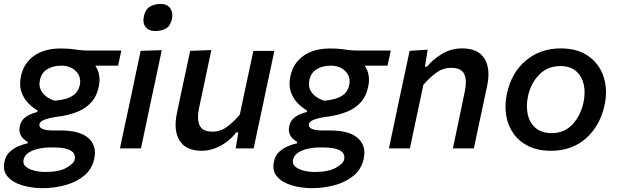

<svg xmlns="http://www.w3.org/2000/svg" viewBox="-40 -756 3149 978"><path d="M177 202.5Q122.5 202.5 74 188.2Q25.5 174 -1 143.8Q-27.5 113.5 -17 66.5Q-10.5 35.5 10.8 16.5Q32 -2.5 57 -12.5Q82 -22.5 101 -26V-33.5Q92.5 -37.5 81 -47.5Q69.5 -57.5 62.8 -74Q56 -90.5 61 -114Q68 -145 93 -161.5Q118 -178 150.5 -185.5V-194Q128.5 -206 105.5 -228.8Q82.5 -251.5 69.8 -285.8Q57 -320 66.5 -366.5Q80 -433.5 132.8 -471.2Q185.5 -509 268.5 -509Q301 -509 322.5 -506.5Q344 -504 364 -501.2Q384 -498.5 412.5 -498.5H578L561.5 -421.5H445.5Q475 -377 464 -319.5Q454 -266.5 425 -234.8Q396 -203 354.8 -186.8Q313.5 -170.5 267.5 -163.5Q218.5 -157.5 191 -148Q163.5 -138.5 161 -124Q157.5 -107.5 176.2 -99.5Q195 -91.5 226 -91.5H269.5Q367 -91.5 410.8 -52.2Q454.5 -13 440 53Q428.5 106.5 388.2 139.2Q348 172 292 187.2Q236 202.5 177 202.5ZM238.5 -243Q265.5 -245 292.2 -252Q319 -259 339 -275Q359 -291 366 -321Q375.5 -364 347.2 -392.8Q319 -421.5 272.5 -421.5Q230 -421.5 200.2 -403.2Q170.5 -385 163 -346.5Q157.5 -318.5 167.8 -297.8Q178 -277 197.5 -263.2Q217 -249.5 238.5 -243ZM190 120Q260.5 120 298 98.8Q335.5 77.5 340 58.5Q344.5 42 337.2 27.5Q330 13 304.5 4Q279 -5 228 -5H207.5Q183 -4.5 155 1.8Q127 8 106 21.5Q85 35 80 58Q75.5 79 91.5 92.8Q107.5 106.5 134.5 113.2Q161.5 120 190 120Z M571 0Q582.5 -54.5 593.2 -105.2Q604 -156 617.5 -218L628 -267.5Q642.5 -337.5 653.8 -390.2Q665 -443 676.5 -497L784 -500.5Q772.5 -444.5 761.2 -391.8Q750 -339 734.5 -267.5L724 -218Q711 -156 700.2 -105.2Q689.5 -54.5 678 0ZM750.5 -598Q718 -598 701.8 -618Q685.5 -638 693 -674Q700 -707.5 723.2 -721.8Q746.5 -736 779 -736Q811 -736 826.8 -714.2Q842.5 -692.5 836 -660Q828.5 -624.5 806 -611.2Q783.5 -598 750.5 -598Z M988 12Q906.5 12 874.5 -40.2Q842.5 -92.5 861.5 -181.5Q866 -202.5 870.2 -223.2Q874.5 -244 880.5 -272Q895 -338.5 906 -390.8Q917 -443 928.5 -497L1036.5 -501Q1025 -446.5 1013.8 -394Q1002.5 -341.5 990.5 -283.5L974 -206Q962 -149.5 976.8 -117.5Q991.5 -85.5 1042.5 -85.5Q1083 -85.5 1116.5 -110.2Q1150 -135 1181.5 -172L1205 -283.5Q1217.5 -341 1228.2 -392Q1239 -443 1250.5 -497H1357.5Q1346 -443 1335 -390.5Q1324 -338 1309.5 -271.5L1298.5 -218Q1285 -156 1274.2 -105.2Q1263.5 -54.5 1252 0H1160.5L1174 -82H1164Q1146 -58.5 1119 -37Q1092 -15.5 1058.2 -1.8Q1024.5 12 988 12Z M1549.5 202.5Q1495 202.5 1446.5 188.2Q1398 174 1371.5 143.8Q1345 113.5 1355.5 66.5Q1362 35.5 1383.2 16.5Q1404.5 -2.5 1429.5 -12.5Q1454.5 -22.5 1473.5 -26V-33.5Q1465 -37.5 1453.5 -47.5Q1442 -57.5 1435.2 -74Q1428.5 -90.5 1433.5 -114Q1440.5 -145 1465.5 -161.5Q1490.5 -178 1523 -185.5V-194Q1501 -206 1478 -228.8Q1455 -251.5 1442.2 -285.8Q1429.5 -320 1439 -366.5Q1452.5 -433.5 1505.2 -471.2Q1558 -509 1641 -509Q1673.5 -509 1695 -506.5Q1716.5 -504 1736.5 -501.2Q1756.5 -498.5 1785 -498.5H1950.5L1934 -421.5H1818Q1847.5 -377 1836.5 -319.5Q1826.5 -266.5 1797.5 -234.8Q1768.5 -203 1727.2 -186.8Q1686 -170.5 1640 -163.5Q1591 -157.5 1563.5 -148Q1536 -138.5 1533.5 -124Q1530 -107.5 1548.8 -99.5Q1567.5 -91.5 1598.5 -91.5H1642Q1739.5 -91.5 1783.2 -52.2Q1827 -13 1812.5 53Q1801 106.5 1760.8 139.2Q1720.5 172 1664.5 187.2Q1608.5 202.5 1549.5 202.5ZM1611 -243Q1638 -245 1664.8 -252Q1691.5 -259 1711.5 -275Q1731.5 -291 1738.5 -321Q1748 -364 1719.8 -392.8Q1691.5 -421.5 1645 -421.5Q1602.5 -421.5 1572.8 -403.2Q1543 -385 1535.5 -346.5Q1530 -318.5 1540.2 -297.8Q1550.5 -277 1570 -263.2Q1589.5 -249.5 1611 -243ZM1562.5 120Q1633 120 1670.5 98.8Q1708 77.5 1712.5 58.5Q1717 42 1709.8 27.5Q1702.5 13 1677 4Q1651.5 -5 1600.5 -5H1580Q1555.5 -4.5 1527.5 1.8Q1499.5 8 1478.5 21.5Q1457.5 35 1452.5 58Q1448 79 1464 92.8Q1480 106.5 1507 113.2Q1534 120 1562.5 120Z M1941 0Q1952.5 -54.5 1963.5 -105.8Q1974.5 -157 1987 -218L1997.5 -268Q2008.5 -318 2020.8 -376.2Q2033 -434.5 2046.5 -497L2138.5 -503L2124.5 -416H2134.5Q2161.5 -450.5 2209 -480Q2256.5 -509.5 2314 -509.5Q2395.5 -509.5 2427.8 -457.5Q2460 -405.5 2441 -316.5Q2436.5 -295.5 2431.2 -271Q2426 -246.5 2420 -218Q2407 -156.5 2396 -105.5Q2385 -54.5 2373.5 0H2267Q2278.5 -55 2289 -105Q2299.5 -155 2311.5 -212.5L2327.5 -290Q2339.5 -346.5 2324.8 -378.5Q2310 -410.5 2259 -410.5Q2216.5 -410.5 2182.2 -385.5Q2148 -360.5 2116.5 -324L2093 -213Q2080.5 -155 2070 -104.8Q2059.5 -54.5 2048 0Z M2767 12Q2699 12 2651 -12Q2603 -36 2574.8 -76.8Q2546.5 -117.5 2538.2 -169Q2530 -220.5 2541.5 -275.5Q2564.5 -386.5 2639 -448Q2713.5 -509.5 2815 -509.5Q2903 -509.5 2958.8 -469Q3014.5 -428.5 3035.2 -363Q3056 -297.5 3040 -223Q3017.5 -116.5 2945.8 -52.2Q2874 12 2767 12ZM2770.5 -78Q2836 -78 2877.2 -123.5Q2918.5 -169 2932 -234Q2943 -284.5 2933.2 -326.8Q2923.5 -369 2893.5 -394.2Q2863.5 -419.5 2814 -419.5Q2749 -419.5 2706 -375.2Q2663 -331 2649 -264Q2639 -214.5 2648.5 -172.2Q2658 -130 2688.5 -104Q2719 -78 2770.5 -78Z"/></svg>

Font: Commissioner Medium
Style: Italic
Weight: 500
Italic angle: -12°
Designer: Kostas Bartsokas
Foundry: Kostas Bartsokas
Version: Version 1.000; ttfautohint (v1.8.3)